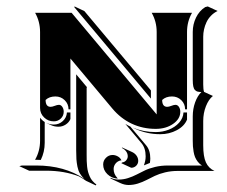

<svg xmlns="http://www.w3.org/2000/svg" viewBox="-20 -508 694 587"><path d="M39.1 0 46.9 -2H91.3Q177 -2 237.8 38.8Q229.5 31.2 224.2 22.2Q219 13.2 216.7 1.3Q214.4 -10.5 213.6 -21.2Q212.9 -32 212.9 -48.8V-280.8L245.8 -241.5L244.9 -239.5V-34.9Q244.9 -23.4 245.1 -16Q245.4 -8.5 246.3 1.1Q247.3 10.7 249.3 17.6Q251.2 24.4 254.4 31.7Q257.6 39.1 262.7 45Q267.8 51 274.7 56.2L272.7 58.8L243.2 44.9Q232.9 37.4 221.4 31.2Q176.3 13.9 121.3 13.9H69.1ZM87.2 -19.5Q102.5 -46.1 102.5 -78.1V-148.2Q108.4 -140.1 116.7 -135V-71.5Q116.7 -43.5 104.7 -19Q98.6 -19.5 91.3 -19.5ZM87.4 -468.8H199L459 -158.2V-410.2Q459 -441.9 443.8 -468.8H567.1Q551.8 -442.1 551.8 -410.2V-173.8H545.9Q545.9 -190.4 534.2 -201.8Q522.5 -213.1 505.9 -213.1Q487.1 -213.1 475.8 -202.4Q475.8 -181.6 491 -181.4Q496.1 -181.4 503.8 -184.4Q511.5 -187.5 516.6 -187.5Q522.7 -187.5 527 -181.3Q531.2 -175 531.2 -166.3Q531.2 -144.5 509.3 -129.3Q487.3 -114 456.1 -114Q416.3 -114 382.6 -129.9Q348.9 -145.8 323.2 -176.5L195.3 -329.1V-173.8H189.5Q189.5 -190.4 177.7 -201.8Q166 -213.1 149.4 -213.1Q130.6 -213.1 119.4 -202.4Q119.4 -181.6 134.5 -181.4Q139.6 -181.4 147.3 -184.4Q155 -187.5 160.2 -187.5Q166.3 -187.5 170.5 -181.3Q174.8 -175 174.8 -166.3Q174.8 -154.1 165.9 -145.5Q157 -137 144.5 -137Q127.2 -137 114.9 -148.9Q102.5 -160.9 102.5 -178V-410.2Q102.5 -441.9 87.4 -468.8ZM122.3 -131.8V-132.1Q132.8 -127.2 144.5 -127.2Q160.4 -127.2 172 -137.8Q183.6 -148.4 184.6 -164.1H195.3V-144Q190.7 -133.5 180.7 -127.1Q170.7 -120.6 158.7 -120.6Q146.5 -120.6 136.5 -125.2ZM207 -486.3 208 -488.3 238 -474.1 439.5 -233.9 441.4 -231.4V-206.5ZM295.4 -5.1Q295.4 -17.1 304 -25.6Q312.5 -34.2 324.2 -34.2Q332.3 -34.2 340.2 -29.8Q348.1 -25.4 351.3 -17.6H349.1Q339.6 -15.6 333.5 -8.2Q327.4 -0.7 327.4 8.8Q327.4 24.2 338.6 35.9L339.8 38.1Q321.3 37.1 308.3 24.5Q295.4 12 295.4 -5.1ZM317.4 37.4 318.4 35.6Q329.8 41 342.8 41Q357.2 41 371.1 36.6Q385 32.2 397.2 25.9Q409.4 19.5 422.6 13.2Q435.8 6.8 454.1 2.4Q472.4 -2 493.2 -2Q587.2 -2 597.4 -2Q590.1 -6.6 584.7 -13.5Q579.3 -20.5 576.4 -27.6Q573.5 -34.7 571.9 -44.1Q570.3 -53.5 569.8 -60.9Q569.3 -68.4 569.3 -78.1V-152.3Q569.3 -174.8 576.5 -194.9Q583.7 -215.1 595.7 -226.6Q588.4 -226.8 584.1 -227.9Q579.8 -229 576.2 -232.7Q572.5 -236.3 570.9 -243.9Q569.3 -251.5 569.3 -263.7V-410.2Q569.3 -433.6 579.3 -454.3Q589.4 -475.1 607.4 -486.3L615.2 -488.3L645.3 -474.4Q633.8 -469 625 -459.8Q616.2 -450.7 611.2 -439.9Q606.2 -429.2 603.8 -418.1Q601.3 -407 601.3 -396V-249.8Q601.3 -234.6 603.8 -227.1L630.9 -214.6Q617.9 -204.3 609.6 -183.2Q601.3 -162.1 601.3 -138.2V-64Q601.3 -29.5 609.5 -11.6Q617.7 6.3 635.7 14.6H523.4Q502.9 14.6 484.7 19Q466.6 23.4 453.2 29.8Q439.9 36.1 427.7 42.5Q415.5 48.8 401.5 53.2Q387.5 57.6 373 57.6Q360.6 57.6 347.4 51.5ZM351.1 -9 353 -11.2Q361.1 -12.2 365.8 -17.9Q370.6 -23.7 370.6 -30Q370.6 -38.3 365.6 -45.2Q360.6 -52 352.3 -55.7L354 -56.9L384.3 -43Q392.6 -39.1 397.6 -31.9Q402.6 -24.7 402.6 -16.1Q402.6 -7.6 396.4 -1.3Q390.1 4.9 381.1 4.9ZM363.3 -129.2Q370.8 -124.5 378.7 -120.8L426.8 -63.7Q439.5 -48.6 439.5 -23.4Q439.5 -17.3 438.2 -9.8Q429.2 -6.6 419.9 -2.4Q425.3 -16.6 425.3 -30Q425.3 -55.2 412.6 -70.3ZM386.7 -117.2V-117.4Q419.2 -104.2 456.1 -104.2Q477.1 -104.2 496 -111.6Q514.9 -118.9 527.5 -132.8Q540 -146.7 541 -164.1H551.8V-142.3Q543.7 -122.3 520.6 -110Q497.6 -97.7 470.2 -97.7Q428.7 -97.7 393.3 -114.3Z"/></svg>

Font: AgreloyS1
Style: Medium
Weight: 400
Designer: gluk
Foundry: gluk
Version: Version 0.27